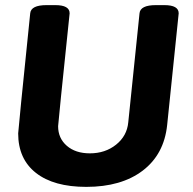

<svg xmlns="http://www.w3.org/2000/svg" viewBox="-20 -722 752 750"><path d="M622 -702Q678 -702 678 -670L633 -234Q621 -119 537.5 -55.5Q454 8 317 8Q190 8 120.5 -46.5Q51 -101 51 -201Q51 -212 98 -670Q101 -702 162 -702H196Q252 -702 252 -670Q207 -239 207 -229Q207 -182 241 -152.5Q275 -123 331 -123Q391 -123 433.5 -157Q476 -191 481 -244L525 -670Q528 -702 589 -702Z"/></svg>

Font: Asap
Style: Bold Italic
Weight: 700
Italic angle: -6°
Designer: Pablo Cosgaya
Foundry: Pablo Cosgaya
Version: Version 1.007;PS 001.007;hotconv 1.0.70;makeotf.lib2.5.58329